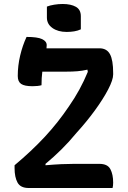

<svg xmlns="http://www.w3.org/2000/svg" viewBox="-20 -942 640 962"><path d="M215 -909Q230 -915 251.5 -918.5Q273 -922 294 -922Q335 -922 360 -908Q385 -894 385 -861V-795Q370 -788 352 -785Q334 -782 314 -782Q271 -782 243 -801.5Q215 -821 215 -854ZM544 0H124Q83 0 68 -27Q53 -54 53 -100V-114Q138 -185 204.5 -256.5Q271 -328 326 -410Q354 -450 377.5 -493Q401 -536 420 -582L418 -593Q392 -587 367 -585Q342 -583 311 -583H192Q190 -568 189 -551Q188 -534 188 -515Q170 -510 143 -510Q103 -510 86 -521.5Q69 -533 69 -561Q69 -613 81 -663.5Q93 -714 113 -757Q168 -757 191 -746Q214 -735 214 -716Q214 -708 213 -700H478Q515 -700 531 -670.5Q547 -641 547 -576V-569Q547 -542 522 -494Q497 -446 455.5 -389Q414 -332 363 -276Q326 -231 287.5 -193Q249 -155 208 -121V-114Q255 -118 288 -119.5Q321 -121 351 -121H478Q519 -121 533 -94.5Q547 -68 547 -27Q547 -11 544 0Z"/></svg>

Font: Recursive Sn Csl St SmB
Style: Regular
Weight: 600
Version: Version 1.079;hotconv 1.0.112;makeotfexe 2.5.65598; ttfautoh